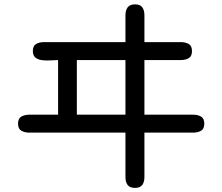

<svg xmlns="http://www.w3.org/2000/svg" viewBox="-20 -829 1040 899"><path d="M612.3 50.8Q587.9 50.8 577.6 37.1Q567.4 23.4 567.4 1V-208H117.2Q95.7 -208 80.1 -216.8Q64.5 -225.6 64.5 -250Q64.5 -274.4 80.1 -283.2Q95.7 -292 117.2 -292H252V-547.9Q238.3 -547.9 218.8 -546.4Q199.2 -544.9 179.7 -546.9Q160.2 -548.8 147 -558.6Q133.8 -568.4 133.8 -589.8Q133.8 -614.3 148.9 -623Q164.1 -631.8 185.5 -631.8H567.4V-757.8Q567.4 -780.3 577.6 -794.4Q587.9 -808.6 612.3 -808.6Q636.7 -808.6 646.5 -794.4Q656.2 -780.3 656.2 -757.8V-631.8H827.1Q848.6 -631.8 863.8 -623Q878.9 -614.3 878.9 -589.8Q878.9 -565.4 863.8 -556.6Q848.6 -547.9 827.1 -547.9H656.2V-292H883.8Q906.2 -292 921.4 -283.2Q936.5 -274.4 936.5 -250Q936.5 -225.6 921.4 -216.8Q906.2 -208 883.8 -208H656.2V1Q656.2 22.5 646.5 36.6Q636.7 50.8 612.3 50.8ZM339.8 -292H567.4V-547.9H339.8Z"/></svg>

Font: Kosugi Maru
Style: Regular
Weight: 400
Designer: MOTOYA
Version: Version 4.002